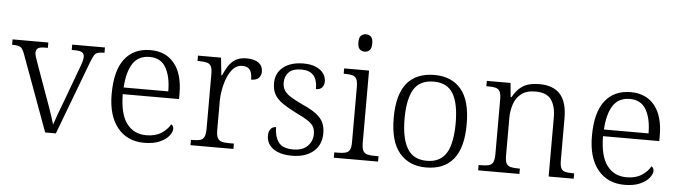

<svg xmlns="http://www.w3.org/2000/svg" viewBox="-47 -942 4048 1145"><g transform="rotate(5 1976.5 -370.0)"><path d="M82 -453Q74 -476 65.5 -486.5Q57 -497 43.5 -500.5Q30 -504 6 -504V-536H220V-504H202Q172 -504 160.5 -495.5Q149 -487 149 -468Q149 -458 154.5 -441.5Q160 -425 166 -408L237 -210Q247 -184 257.5 -153.5Q268 -123 277 -96Q286 -69 291 -51Q297 -71 312.5 -113Q328 -155 348 -207L414 -386Q426 -416 432 -436Q438 -456 438 -468Q438 -487 425.5 -495.5Q413 -504 381 -504H363V-536H559V-504H551Q530 -504 517.5 -499.5Q505 -495 497 -481.5Q489 -468 478 -440L312 0H248Z M841 10Q740 10 681.5 -61.5Q623 -133 623 -263Q623 -404 677.5 -474Q732 -544 832 -544Q923 -544 974.5 -481Q1026 -418 1026 -299V-268H689Q690 -149 732.5 -92.5Q775 -36 850 -36Q904 -36 939.5 -59Q975 -82 993 -114Q999 -111 1003 -104Q1007 -97 1007 -87Q1007 -69 989 -46Q971 -23 934 -6.5Q897 10 841 10ZM958 -308Q958 -396 927.5 -449.5Q897 -503 830 -503Q762 -503 729 -451.5Q696 -400 691 -308Z M1118 0V-32H1130Q1156 -32 1172.5 -36.5Q1189 -41 1197 -57Q1205 -73 1205 -107V-433Q1205 -466 1197 -480.5Q1189 -495 1171.5 -499.5Q1154 -504 1125 -504H1116V-536H1254L1265 -431H1269Q1282 -461 1298 -487Q1314 -513 1340 -529Q1366 -545 1407 -545Q1454 -545 1479 -526Q1504 -507 1504 -474Q1504 -452 1490 -436.5Q1476 -421 1444 -421Q1444 -449 1437.5 -466Q1431 -483 1418 -490.5Q1405 -498 1384 -498Q1355 -498 1333.5 -477Q1312 -456 1298 -422.5Q1284 -389 1276.5 -350Q1269 -311 1269 -274V-104Q1269 -71 1277.5 -56Q1286 -41 1302.5 -36.5Q1319 -32 1344 -32H1375V0Z M1727 10Q1674 10 1640 -4.5Q1606 -19 1589.5 -42.5Q1573 -66 1573 -96Q1573 -117 1580 -129.5Q1587 -142 1597 -147Q1607 -152 1617 -152Q1617 -98 1641 -63Q1665 -28 1730 -28Q1786 -28 1815.5 -57.5Q1845 -87 1845 -130Q1845 -155 1836 -172.5Q1827 -190 1803 -206.5Q1779 -223 1734 -244Q1680 -271 1646.5 -294Q1613 -317 1597.5 -344.5Q1582 -372 1582 -412Q1582 -473 1627 -508.5Q1672 -544 1747 -544Q1794 -544 1824 -530Q1854 -516 1868.5 -494.5Q1883 -473 1883 -449Q1883 -426 1870.5 -412Q1858 -398 1834 -398Q1834 -455 1810 -481Q1786 -507 1739 -507Q1686 -507 1662.5 -482.5Q1639 -458 1639 -420Q1639 -392 1652.5 -372Q1666 -352 1694 -335.5Q1722 -319 1764 -299Q1816 -276 1846 -253Q1876 -230 1888.5 -203Q1901 -176 1901 -140Q1901 -69 1853 -29.5Q1805 10 1727 10Z M1976 0V-32H1996Q2025 -32 2042.5 -36.5Q2060 -41 2068 -55.5Q2076 -70 2076 -102V-431Q2076 -465 2068 -480Q2060 -495 2043.5 -499.5Q2027 -504 2001 -504H1991V-536H2140V-105Q2140 -72 2148 -56.5Q2156 -41 2173.5 -36.5Q2191 -32 2220 -32H2241V0ZM2104 -646Q2086 -646 2074 -657.5Q2062 -669 2062 -698Q2062 -728 2074 -739Q2086 -750 2104 -750Q2121 -750 2133 -739Q2145 -728 2145 -698Q2145 -669 2133 -657.5Q2121 -646 2104 -646Z M2528 10Q2427 10 2369 -58.5Q2311 -127 2311 -268Q2311 -408 2367 -476Q2423 -544 2532 -544Q2634 -544 2691 -477Q2748 -410 2748 -268Q2748 -127 2692 -58.5Q2636 10 2528 10ZM2529 -30Q2585 -30 2619 -58Q2653 -86 2667.5 -139.5Q2682 -193 2682 -268Q2682 -387 2646.5 -445.5Q2611 -504 2531 -504Q2447 -504 2411.5 -445Q2376 -386 2376 -268Q2376 -153 2412 -91.5Q2448 -30 2529 -30Z M2840 0V-32H2854Q2884 -32 2901 -36.5Q2918 -41 2926 -56.5Q2934 -72 2934 -105V-433Q2934 -466 2926 -480.5Q2918 -495 2902 -499.5Q2886 -504 2860 -504H2845V-536H2987L2995 -452H3000Q3021 -489 3044.5 -509Q3068 -529 3096.5 -536.5Q3125 -544 3160 -544Q3242 -544 3284 -498Q3326 -452 3326 -353V-105Q3326 -72 3333 -56.5Q3340 -41 3357 -36.5Q3374 -32 3402 -32H3412V0H3262V-354Q3262 -420 3235 -459Q3208 -498 3140 -498Q3086 -498 3055 -473.5Q3024 -449 3011 -409.5Q2998 -370 2998 -326V-102Q2998 -70 3006 -55.5Q3014 -41 3031 -36.5Q3048 -32 3077 -32H3087V0Z M3716 10Q3615 10 3556.5 -61.5Q3498 -133 3498 -263Q3498 -404 3552.5 -474Q3607 -544 3707 -544Q3798 -544 3849.5 -481Q3901 -418 3901 -299V-268H3564Q3565 -149 3607.5 -92.5Q3650 -36 3725 -36Q3779 -36 3814.5 -59Q3850 -82 3868 -114Q3874 -111 3878 -104Q3882 -97 3882 -87Q3882 -69 3864 -46Q3846 -23 3809 -6.5Q3772 10 3716 10ZM3833 -308Q3833 -396 3802.5 -449.5Q3772 -503 3705 -503Q3637 -503 3604 -451.5Q3571 -400 3566 -308Z"/></g></svg>

Font: Noto Serif Thai Light
Style: Regular
Weight: 300
Version: Version 2.001